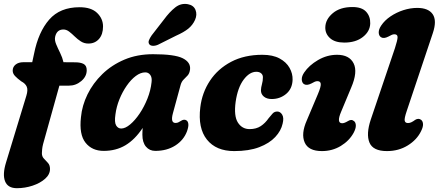

<svg xmlns="http://www.w3.org/2000/svg" viewBox="-31 -760 2247 983"><path d="M34 -398.5Q34 -417.5 49 -429.5Q64 -441.5 88.5 -441.5H134L143.5 -485.5Q165.5 -596 220.8 -659.5Q276 -723 376.5 -723Q436 -723 466.2 -693.8Q496.5 -664.5 496.5 -624.5Q496.5 -584 475.8 -560.5Q455 -537 421.5 -537Q400 -537 383 -548Q366 -559 351.5 -573.2Q337 -587.5 323 -598.2Q309 -609 293.5 -609Q260 -609 251.5 -572.5Q247.5 -555.5 256.2 -534.2Q265 -513 276.8 -489.2Q288.5 -465.5 294 -441.5L353.5 -441Q381.5 -441 397.2 -432.5Q413 -424 413 -400.5Q413 -368.5 385.2 -345Q357.5 -321.5 322 -321.5H273L189.5 -22Q186 -8 184.8 3.8Q183.5 15.5 183.5 24.5Q183.5 41.5 194 52.2Q204.5 63 214.8 74.5Q225 86 225 105Q225 133 200 155.2Q175 177.5 136 190.5Q97 203.5 55.5 203.5Q9 203.5 -5 168.2Q-19 133 0 71.5L104 -270Q113 -299.5 106 -316Q99 -332.5 78 -343.5Q58 -358 46 -370.8Q34 -383.5 34 -398.5Z M854.5 -181Q840.5 -130.5 867.5 -130.5Q876.5 -130.5 882.5 -133.8Q888.5 -137 897 -142Q911.5 -151 923 -144Q931.5 -139.5 933.2 -125.8Q935 -112 926.5 -88Q909.5 -42.5 866.5 -15Q823.5 12.5 764 12.5Q734.5 12.5 716.2 -9.2Q698 -31 698 -70Q698 -88.5 699.5 -105Q659.5 -45 611 -16.2Q562.5 12.5 500 12.5Q440 12.5 406.8 -29.5Q373.5 -71.5 383.5 -160Q389 -219.5 417 -276.8Q445 -334 492.8 -380.5Q540.5 -427 606 -454.8Q671.5 -482.5 752.5 -482.5Q863 -482.5 904.5 -461.8Q946 -441 942 -404.5Q939.5 -384.5 929.8 -373.8Q920 -363 909.5 -353Q899 -343 894 -326ZM560 -174Q554 -134 563.5 -118Q573 -102 589.5 -102Q610.5 -102 635.5 -123Q660.5 -144 683.8 -178.5Q707 -213 723.8 -255Q740.5 -297 745 -339.5Q748 -363 738.5 -376.2Q729 -389.5 713 -389.5Q689 -389.5 664.2 -371Q639.5 -352.5 617.8 -321.2Q596 -290 580.5 -251.8Q565 -213.5 560 -174ZM808 -659.5Q837 -699 866.2 -722Q895.5 -745 931 -738.5Q960.5 -733 970 -709Q979.5 -685 967.5 -658Q955.5 -631.5 933 -613.2Q910.5 -595 870 -577L778 -531Q764.5 -525 751.5 -525.5Q738.5 -526 733 -534Q727 -543 731.8 -554.5Q736.5 -566 745.5 -579Z M1281.5 -392.5Q1246.5 -392.5 1216.2 -352Q1186 -311.5 1175.5 -239Q1165.5 -166 1187 -132.5Q1208.5 -99 1247 -99Q1280.5 -99 1303.8 -114.2Q1327 -129.5 1344.5 -155Q1355 -167.5 1364.2 -178.2Q1373.5 -189 1388.5 -189Q1404 -189 1413.8 -172.8Q1423.5 -156.5 1416 -127Q1408 -90.5 1378.2 -58.5Q1348.5 -26.5 1296.2 -6.5Q1244 13.5 1168 13.5Q1075.5 13.5 1028.5 -45.2Q981.5 -104 994.5 -210.5Q1003.5 -285.5 1043.8 -346.5Q1084 -407.5 1152.2 -443.5Q1220.5 -479.5 1312 -479.5Q1365.5 -479.5 1400.2 -460.8Q1435 -442 1451.5 -412.5Q1468 -383 1467 -351.5Q1465.5 -305.5 1434 -279.2Q1402.5 -253 1360 -253Q1334.5 -253 1319.5 -265.8Q1304.5 -278.5 1305 -298.5Q1305.5 -312.5 1310.2 -329.2Q1315 -346 1315 -363.5Q1315.5 -376.5 1306.2 -384.5Q1297 -392.5 1281.5 -392.5Z M1731.5 -542Q1683.5 -542 1658.5 -564.8Q1633.5 -587.5 1634.5 -620.5Q1635.5 -661 1672.8 -692.5Q1710 -724 1773.5 -724Q1821.5 -724 1843.5 -700Q1865.5 -676 1864.5 -640Q1863.5 -599.5 1827 -570.8Q1790.5 -542 1731.5 -542ZM1715.5 -188Q1690.5 -129 1721 -129Q1732 -129 1749.5 -139.5Q1758 -145 1765.8 -145.8Q1773.5 -146.5 1781.5 -140Q1790.5 -133 1790.8 -117.2Q1791 -101.5 1779.5 -80Q1757 -39 1713.8 -12.8Q1670.5 13.5 1617 13.5Q1548 13.5 1528.8 -30.8Q1509.5 -75 1539.5 -143L1596.5 -278Q1613 -317 1611.2 -330.8Q1609.5 -344.5 1594 -344.5Q1587 -344.5 1579.8 -341.2Q1572.5 -338 1563 -332.5Q1539.5 -320.5 1525 -329.5Q1514.5 -337 1514 -353.5Q1513.5 -370 1526.5 -389Q1551 -425.5 1597.2 -452.5Q1643.5 -479.5 1694.5 -479.5Q1757.5 -479.5 1779.5 -435.5Q1801.5 -391.5 1767 -311.5Z M2185 -590.5 2051.5 -192Q2038.5 -154 2041 -142Q2043.5 -130 2058 -130Q2067 -130 2076 -134.5Q2085 -139 2095 -146.5Q2111.5 -156.5 2125 -146.5Q2134 -139.5 2134.8 -124.5Q2135.5 -109.5 2124.5 -88Q2103.5 -44.5 2056.8 -15.5Q2010 13.5 1950 13.5Q1878.5 13.5 1860.5 -30.2Q1842.5 -74 1867.5 -148.5L1991 -513.5Q2004.5 -555 2004.5 -569.8Q2004.5 -584.5 1988 -584.5Q1981 -584.5 1974 -581.2Q1967 -578 1957 -572.5Q1933.5 -560.5 1919.5 -569.5Q1908.5 -577 1908 -593.2Q1907.5 -609.5 1920.5 -629Q1938 -655.5 1968.2 -676Q1998.5 -696.5 2034.2 -708Q2070 -719.5 2105 -719.5Q2162.5 -719.5 2184.5 -687Q2206.5 -654.5 2185 -590.5Z"/></svg>

Font: Fraunces 9pt SuperSoft
Style: Bold Italic
Weight: 700
Italic angle: -16°
Version: Version 1.000;[b76b70a41]